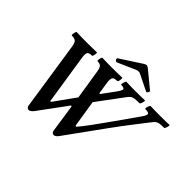

<svg xmlns="http://www.w3.org/2000/svg" viewBox="-177 -1161 1469 1469"><g transform="rotate(45 557.5 -427.0)"><path d="M269 14Q260 14 253.5 7Q247 0 245 -10L161 -565Q156 -599 143.5 -611Q131 -623 100 -623Q96 -623 96.5 -634Q97 -645 100.5 -656.5Q104 -668 108 -668Q135 -667 162.5 -666.5Q190 -666 217 -666Q244 -666 271 -666.5Q298 -667 325 -668Q330 -668 329.5 -656.5Q329 -645 325.5 -634Q322 -623 317 -623Q287 -623 278.5 -611Q270 -599 274 -565L338 -152L346 -151L470 -324L432 -565Q427 -599 416 -611Q405 -623 378 -623Q374 -623 374.5 -634Q375 -645 378.5 -656.5Q382 -668 386 -668Q413 -667 439.5 -666.5Q466 -666 493 -666Q520 -666 546.5 -666.5Q573 -667 600 -668Q604 -668 603.5 -656.5Q603 -645 600 -634Q597 -623 592 -623Q560 -623 550.5 -611Q541 -599 545 -565L561 -460L569 -459L645 -563Q671 -598 669 -610.5Q667 -623 634 -623Q630 -623 631.5 -634Q633 -645 637.5 -656.5Q642 -668 646 -668Q672 -667 696.5 -666.5Q721 -666 746 -666Q771 -666 795.5 -666.5Q820 -667 845 -668Q850 -668 848 -656.5Q846 -645 841.5 -634Q837 -623 832 -623Q800 -623 782 -620.5Q764 -618 753 -610.5Q742 -603 731 -588L573 -375L608 -155L618 -154Q650 -191 694.5 -252Q739 -313 795 -392.5Q851 -472 915 -563Q940 -598 936 -610.5Q932 -623 895 -623Q891 -623 892.5 -634Q894 -645 899 -656.5Q904 -668 908 -668Q922 -667 947.5 -666.5Q973 -666 1010 -666Q1047 -666 1072.5 -666.5Q1098 -667 1111 -668Q1116 -668 1114 -656.5Q1112 -645 1107.5 -634Q1103 -623 1098 -623Q1069 -623 1052 -620.5Q1035 -618 1024 -610Q1013 -602 1002 -587Q963 -537 927 -490.5Q891 -444 859 -401.5Q827 -359 799 -320L575 -10Q566 2 557 8Q548 14 540 14Q531 14 524.5 8Q518 2 516 -10L482 -239L474 -240L305 -10Q297 0 287 7Q277 14 269 14ZM488 -721Q482 -719 476 -724Q470 -729 467.5 -736.5Q465 -744 470 -747L641 -858Q656 -868 666 -868Q676 -868 691 -855L822 -747Q827 -743 820 -730.5Q813 -718 806 -721L674 -786Q666 -790 655 -790Q651 -790 645.5 -789Q640 -788 635 -786Z"/></g></svg>

Font: Junicode VF
Style: Italic
Weight: 400
Italic angle: -11°
Designer: Peter S. Baker
Version: Version 2.209